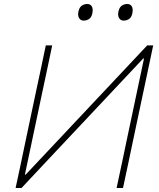

<svg xmlns="http://www.w3.org/2000/svg" viewBox="-20 -940 797 960"><path d="M58 0Q71 -60 83 -116.5Q94.5 -173 108.5 -238L158 -472.5Q172.5 -539.5 184.5 -596.2Q196.5 -653 209 -713H241Q228.5 -653 216.5 -596.2Q204.5 -539.5 190 -472L104.5 -67H108.5L346 -319.5Q435.5 -414.5 528 -513Q620.5 -611.5 716 -713H746Q733.5 -654.5 721.5 -597Q709.5 -539.5 695 -472L645.5 -238.5Q631.5 -173 620 -117Q608 -61 595 0H563Q576 -61 588 -117Q599.5 -173 613.5 -238.5L700 -647.5H696L454.5 -390.5Q344.5 -273.5 256.5 -180Q168.5 -86.5 87.5 0ZM598 -837Q583 -837 575.5 -849.5Q570.5 -857.5 570.5 -868.5Q570.5 -875 572 -882Q576.5 -903 588.8 -911.5Q601 -920 616 -920Q632 -920 639 -908Q643.5 -900.5 643.5 -889Q643.5 -882.5 642 -875Q638.5 -855 626.5 -846Q614.5 -837 598 -837ZM398 -837Q383 -837 375.5 -849.5Q370.5 -857.5 370.5 -868.5Q370.5 -875 372 -882Q376.5 -903 388.8 -911.5Q401 -920 416 -920Q432 -920 439 -908Q443.5 -900.5 443.5 -889Q443.5 -882.5 442 -875Q438.5 -855 426.5 -846Q414.5 -837 398 -837Z"/></svg>

Font: Heraclito Thin
Style: Italic
Weight: 100
Italic angle: -12°
Designer: Kostas Bartsokas (font) & Cristiano Sobral (main changes)
Foundry: Kostas Bartsokas (font) & Cristiano Sobral (main changes)
Version: Version 1.00;July 8, 2020;FontCreator 13.0.0.2655 64-bit